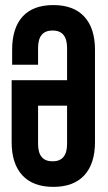

<svg xmlns="http://www.w3.org/2000/svg" viewBox="-20 -728 426 756"><path d="M129.9 -312V-161.1Q129.9 -92.8 187 -92.8Q244.1 -92.8 244.1 -161.1V-312ZM25.9 -412.1H244.1V-539.1Q244.1 -607.9 187 -607.9Q129.9 -607.9 129.9 -539.1V-473.1H27.8V-532.2Q27.8 -617.2 68.8 -662.6Q109.9 -708 189.9 -708Q270 -708 312 -662.4Q354 -616.7 354 -532.2V-168Q354 -83.5 312 -37.8Q270 7.8 189.9 7.8Q109.9 7.8 67.9 -37.8Q25.9 -83.5 25.9 -168Z"/></svg>

Font: Bebas Neue Bold
Style: Regular
Weight: 700
Designer: Ryoichi Tsunekawa
Foundry: Ryoichi Tsunekawa
Version: Version 1.300